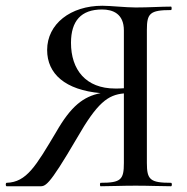

<svg xmlns="http://www.w3.org/2000/svg" viewBox="-27 -648 650 668"><path d="M568 -12C495 -12 484 -23 484 -81V-544C484 -601 494 -613 568 -613C571 -613 571 -625 568 -625C533 -625 492 -622 445 -622C411 -622 357 -628 329 -628C219 -628 137 -565 137 -474C137 -391 200 -335 323 -324C263 -312 220 -279 168 -188C98 -71 66 -14 -4 -12C-8 -12 -8 0 -4 0H108C131 0 138 8 241 -168C311 -290 348 -318 404 -323V-81C404 -23 394 -12 323 -12C320 -12 320 0 323 0C357 0 397 -2 445 -2C492 -2 534 0 568 0C572 0 572 -12 568 -12ZM220 -499C220 -575 255 -615 328 -615C366 -615 404 -600 404 -542V-341C394 -340 383 -340 374 -340C271 -340 220 -406 220 -499Z"/></svg>

Font: Cormorant Infant Book
Style: Regular
Weight: 500
Designer: Christian Thalmann (Catharsis Fonts)
Version: Version 1.000;PS 002.000;hotconv 1.0.88;makeotf.lib2.5.64775